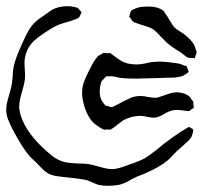

<svg xmlns="http://www.w3.org/2000/svg" viewBox="-23 -554 665 620"><path d="M547 -393Q522 -410 517 -415Q517 -415 497 -435Q480 -454 469 -461Q460 -466 440 -472Q426 -476 419 -479Q410 -482 407 -484Q402 -488 398 -496Q394 -500 394 -500Q394 -502 395 -503Q396 -504 396 -506Q397 -509 398 -513Q399 -517 401 -520Q402 -521 404.5 -522Q407 -523 408 -524Q423 -530 428 -531Q446 -533 456 -533Q487 -533 505 -519L511 -510Q516 -504 524 -490Q534 -472 541 -465Q547 -459 558 -452.5Q569 -446 576 -440Q596 -424 605 -407L610 -392Q612 -388 612 -386Q612 -384 609 -375Q608 -373 607.5 -370.5Q607 -368 606 -366L598 -367H589Q583 -367 576.5 -372.5Q570 -378 567 -380Q561 -385 547 -393ZM595 -112Q593 -108 590.5 -105.5Q588 -103 587 -101L565 -81L548 -66Q541 -59 532 -49.5Q523 -40 517 -35Q492 -14 443 7L420 16L400 26Q377 40 360 43Q344 46 326 46Q309 46 295 43Q286 40 273 34Q260 28 250 26Q228 22 186 18Q180 17 165.5 15.5Q151 14 141 10Q126 4 112.5 -10Q99 -24 95 -28L75 -47Q50 -75 20 -132Q9 -153 3 -168.5Q-3 -184 -3 -199Q-3 -213 1 -228Q5 -243 6 -246Q8 -252 13 -271Q16 -283 18 -308Q18 -323 21 -338Q26 -364 48 -412Q60 -439 68.5 -454Q77 -469 89 -481Q100 -492 119 -504Q122 -506 135 -515.5Q148 -525 161 -529Q176 -534 197 -534Q207 -534 219 -531L227 -529Q233 -523 233 -523Q234 -521 237 -518.5Q240 -516 240 -515Q241 -514 239 -511Q237 -508 237 -507Q236 -505 234.5 -501.5Q233 -498 231 -497Q230 -496 227.5 -494.5Q225 -493 224 -493Q219 -491 214.5 -489.5Q210 -488 205 -486Q179 -479 169 -475Q149 -467 121 -448Q91 -428 79 -414Q68 -401 62 -384Q56 -367 56 -350L57 -329Q58 -322 58 -308Q58 -290 48 -258Q47 -254 43 -238.5Q39 -223 39 -210Q39 -186 56 -152Q79 -109 124 -69Q126 -67 140 -55Q154 -43 168 -37Q181 -31 194.5 -29Q208 -27 230 -26Q247 -26 256 -25Q273 -23 300 -15Q323 -8 339 -8Q351 -8 365.5 -12.5Q380 -17 385 -19Q394 -23 405 -26Q430 -35 445 -43Q461 -53 491 -77Q507 -91 516 -97Q518 -99 538 -113L560 -128L580 -140Q581 -141 583 -142Q585 -143 588 -144Q590 -144 594 -140Q595 -140 598 -138.5Q601 -137 601 -131Q600 -128 598.5 -121.5Q597 -115 595 -112ZM536 -198Q524 -196 507 -186Q499 -181 490.5 -177.5Q482 -174 473 -174Q466 -174 454 -176.5Q442 -179 433 -180Q410 -180 389 -172Q386 -171 380 -168Q374 -165 370 -162Q363 -157 357 -152Q351 -147 344 -142Q335 -136 335 -136Q332 -135 328 -135.5Q324 -136 322 -136L314 -135Q304 -138 283 -154Q264 -169 251 -205Q242 -234 242 -254Q242 -267 245 -279Q247 -288 255 -306L263 -323Q266 -328 272 -340.5Q278 -353 285 -362Q292 -372 294 -373Q296 -375 298.5 -376Q301 -377 303 -378Q304 -379 307 -381Q310 -383 312 -383H315Q321 -383 323 -382Q325 -382 328 -382.5Q331 -383 333 -382Q336 -381 338.5 -379Q341 -377 342 -376Q347 -372 354 -367Q361 -362 369 -357Q388 -346 417 -346Q428 -346 433 -347Q447 -349 454 -351Q458 -352 463 -353Q468 -354 475 -354Q481 -355 494 -355Q513 -355 553 -349Q559 -348 573 -342Q574 -342 576.5 -341.5Q579 -341 580 -339L583 -331Q586 -325 586 -322Q586 -321 582 -318Q578 -315 576 -314Q561 -303 525 -303Q506 -303 491 -302Q403 -299 385 -301Q377 -301 363 -303Q358 -304 349.5 -306Q341 -308 333 -308Q330 -307 326.5 -307.5Q323 -308 320 -307Q318 -306 315.5 -303Q313 -300 312 -299Q305 -292 305 -292Q304 -290 303.5 -287Q303 -284 302 -282Q299 -272 299 -259Q299 -242 305 -230Q306 -228 314 -217Q315 -216 316 -215Q317 -214 318 -213Q319 -212 324 -212Q326 -211 330.5 -209.5Q335 -208 338 -208Q342 -209 346.5 -211.5Q351 -214 353 -215Q360 -218 374 -226Q396 -237 399 -238Q414 -244 430 -244Q443 -244 454 -241Q476 -237 486 -239Q490 -240 493.5 -241.5Q497 -243 501 -244Q506 -246 521.5 -251Q537 -256 550 -256Q576 -254 589 -242Q591 -241 593 -237Q595 -233 596 -232Q597 -231 598.5 -229.5Q600 -228 601 -225Q602 -224 601.5 -221Q601 -218 601 -217Q604 -209 602 -205L595 -201Q591 -196 586 -195L578 -196L554 -199Q541 -199 536 -198Z"/></svg>

Font: Rubik-Burned
Style: Regular
Weight: 400
Designer: NaN (generative design), Hubert & Fischer (Rubik source font outlines)
Foundry: NaN, Hubert & Fischer
Version: Version 1.000